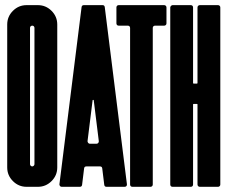

<svg xmlns="http://www.w3.org/2000/svg" viewBox="-20 -720 877 740"><path d="M200.7 -74.7Q200.7 -43.9 178.7 -22Q156.7 0 126 0H82.5Q51.8 0 29.8 -22Q7.8 -43.9 7.8 -74.7V-625.5Q7.8 -656.2 29.8 -678.2Q51.8 -700.2 82.5 -700.2H126Q156.7 -700.2 178.7 -678.2Q200.7 -656.2 200.7 -625.5ZM104.5 -78.6Q107.4 -78.6 110.4 -81.5Q112.8 -84 112.8 -87.4V-612.3Q112.8 -616.2 110.4 -618.7Q107.9 -621.1 104.5 -621.1Q100.6 -621.1 98.1 -618.7Q95.7 -616.2 95.7 -612.3V-87.4Q95.7 -84 98.1 -81.3Q100.6 -78.6 104.5 -78.6Z M375.5 -700.2Q382.8 -700.2 383.8 -692.4L469.2 -9.8Q469.7 -6.3 467.3 -2.9Q464.8 0 460.4 0H390.6Q382.8 0 381.8 -7.8L374 -71.3Q373 -78.6 365.2 -78.6H313Q305.2 -78.6 304.2 -71.3L296.4 -7.8Q295.4 0 287.6 0H217.8Q213.9 0 211.4 -2.9Q208.5 -6.8 209 -9.8L294.4 -692.4Q295.4 -700.2 303.2 -700.2ZM317.4 -176.3Q316.9 -173.3 319.8 -169.4Q322.3 -166 326.2 -166H352.1Q356.4 -166 358.9 -169.4Q361.3 -172.9 360.8 -176.3L341.3 -333.5Q341.3 -335 339.4 -335Q336.9 -335 336.9 -333.5Z M577.6 -621.1Q573.7 -621.1 571.3 -618.7Q568.8 -616.2 568.8 -612.3V-8.8Q568.8 -4.9 566.2 -2.4Q563.5 0 560.1 0H490.2Q486.3 0 483.9 -2.4Q481.4 -4.9 481.4 -8.8V-612.3Q481.4 -616.2 479 -618.7Q476.6 -621.1 472.7 -621.1H437.5Q433.6 -621.1 431.2 -623.5Q428.7 -626 428.7 -629.9V-691.4Q428.7 -695.3 431.2 -697.8Q433.6 -700.2 437.5 -700.2H612.8Q616.2 -700.2 618.9 -697.8Q621.6 -695.3 621.6 -691.4V-629.9Q621.6 -626 618.9 -623.5Q616.2 -621.1 612.8 -621.1Z M636.2 -691.4Q636.2 -694.3 639.2 -697.3Q642.1 -700.2 645 -700.2H715.3Q719.2 -700.2 721.7 -697.8Q724.1 -695.3 724.1 -691.4V-400.4Q724.1 -397.9 726.1 -397.9H739.3Q741.2 -397.9 741.2 -400.4V-691.4Q741.2 -695.3 743.9 -697.8Q746.6 -700.2 750 -700.2H820.3Q823.7 -700.2 826.4 -697.8Q829.1 -695.3 829.1 -691.4V-8.8Q829.1 -4.9 826.4 -2.4Q823.7 0 820.3 0H750Q746.6 0 743.9 -2.4Q741.2 -4.9 741.2 -8.8V-317.4Q741.2 -319.3 739.3 -319.3H726.1Q724.1 -319.3 724.1 -317.4V-8.8Q724.1 -4.9 721.7 -2.4Q719.2 0 715.3 0H645Q641.1 0 638.7 -2.4Q636.2 -4.9 636.2 -8.8Z"/></svg>

Font: Silence Rounded
Style: Regular
Weight: 400
Designer: Lilo Joris
Foundry: Lilo Joris
Version: Version 1.019;Fontself Maker 3.5.7